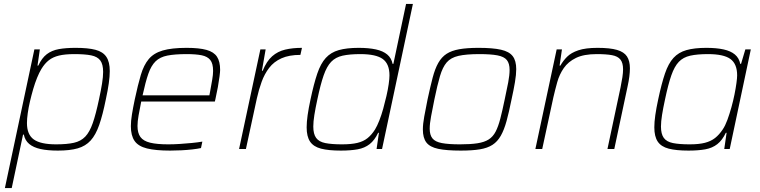

<svg xmlns="http://www.w3.org/2000/svg" viewBox="-20 -763 3893 983"><path d="M5 200 156 -510H184L172 -427H176Q194 -466 219.5 -485.5Q245 -505 281 -511.5Q317 -518 367 -518Q431 -518 469 -508Q507 -498 524.5 -472Q542 -446 542 -399Q542 -372 537 -336.5Q532 -301 522 -255Q506 -175 488 -123.5Q470 -72 444 -43.5Q418 -15 378 -3.5Q338 8 276 8Q224 8 187.5 0Q151 -8 129.5 -26Q108 -44 102 -74H98L40 200ZM267 -24Q323 -24 358.5 -32Q394 -40 416.5 -63.5Q439 -87 455 -133Q471 -179 487 -255Q497 -301 502.5 -335.5Q508 -370 508 -395Q508 -434 493.5 -453.5Q479 -473 447 -479.5Q415 -486 361 -486Q313 -486 282 -478.5Q251 -471 230 -454.5Q209 -438 192 -410Q181 -392 170 -365Q159 -338 150 -307Q141 -276 133.5 -244Q126 -212 122 -183Q118 -154 118 -133Q118 -74 153 -49Q188 -24 267 -24Z M851 8Q777 8 732.5 -3Q688 -14 669 -41.5Q650 -69 650 -117Q650 -143 655.5 -177Q661 -211 670 -254Q686 -329 701 -379.5Q716 -430 741.5 -460.5Q767 -491 813 -504.5Q859 -518 935 -518Q1000 -518 1037.5 -507.5Q1075 -497 1091 -472.5Q1107 -448 1107 -405Q1107 -396 1104 -372Q1101 -348 1095.5 -317.5Q1090 -287 1083 -256L1080 -243H703Q695 -203 689.5 -172Q684 -141 684 -118Q684 -82 699 -61.5Q714 -41 748.5 -32.5Q783 -24 842 -24Q869 -24 900.5 -26Q932 -28 962.5 -31Q993 -34 1016 -38L1009 -5Q991 -1 964.5 2Q938 5 908.5 6.5Q879 8 851 8ZM710 -275H1052L1056 -296Q1062 -329 1066.5 -355Q1071 -381 1071 -400Q1071 -438 1056.5 -456Q1042 -474 1012.5 -480Q983 -486 936 -486Q875 -486 837 -478.5Q799 -471 776.5 -449Q754 -427 739.5 -385.5Q725 -344 710 -275Z M1204 0 1313 -510H1340L1321 -401H1325Q1345 -450 1373.5 -475Q1402 -500 1440 -509Q1478 -518 1526 -518L1518 -482Q1460 -482 1421 -464.5Q1382 -447 1358 -415.5Q1334 -384 1319.5 -344Q1305 -304 1295 -259L1239 0Z M1725 8Q1662 8 1623.5 -2Q1585 -12 1567.5 -38Q1550 -64 1550 -111Q1550 -138 1555 -173.5Q1560 -209 1570 -255Q1587 -335 1604.5 -386.5Q1622 -438 1648 -466.5Q1674 -495 1714.5 -506.5Q1755 -518 1816 -518Q1868 -518 1904.5 -510Q1941 -502 1962.5 -484Q1984 -466 1990 -436H1994L2059 -743H2094L1936 0H1908L1920 -83H1916Q1898 -45 1872.5 -25Q1847 -5 1811 1.5Q1775 8 1725 8ZM1731 -24Q1779 -24 1810 -31.5Q1841 -39 1862 -56Q1883 -73 1900 -100Q1911 -118 1922 -146Q1933 -174 1942 -206.5Q1951 -239 1958.5 -271.5Q1966 -304 1970 -332Q1974 -360 1974 -377Q1974 -436 1939.5 -461Q1905 -486 1825 -486Q1770 -486 1734 -478Q1698 -470 1675.5 -446.5Q1653 -423 1637 -377Q1621 -331 1605 -255Q1595 -209 1589.5 -174.5Q1584 -140 1584 -115Q1584 -77 1598.5 -57Q1613 -37 1645.5 -30.5Q1678 -24 1731 -24Z M2339 8Q2266 8 2223.5 -1Q2181 -10 2163 -33.5Q2145 -57 2145 -100Q2145 -128 2152 -166Q2159 -204 2169 -254Q2183 -319 2195 -365Q2207 -411 2224 -441Q2241 -471 2266.5 -487.5Q2292 -504 2331.5 -511Q2371 -518 2430 -518Q2503 -518 2545 -508.5Q2587 -499 2605 -475.5Q2623 -452 2623 -409Q2623 -381 2616.5 -342.5Q2610 -304 2599 -254Q2586 -189 2573.5 -143.5Q2561 -98 2544 -68Q2527 -38 2501.5 -21.5Q2476 -5 2437 1.5Q2398 8 2339 8ZM2335 -24Q2389 -24 2424.5 -29.5Q2460 -35 2482 -49Q2504 -63 2517.5 -89Q2531 -115 2541.5 -155.5Q2552 -196 2564 -254Q2575 -304 2582 -341.5Q2589 -379 2589 -405Q2589 -438 2575 -455.5Q2561 -473 2527 -479.5Q2493 -486 2434 -486Q2367 -486 2327.5 -477Q2288 -468 2267 -443.5Q2246 -419 2232.5 -373Q2219 -327 2204 -254Q2194 -204 2187 -167Q2180 -130 2180 -104Q2180 -72 2194 -54.5Q2208 -37 2242 -30.5Q2276 -24 2335 -24Z M2721 0 2830 -510H2857L2845 -427H2849Q2863 -452 2883.5 -472.5Q2904 -493 2941 -505.5Q2978 -518 3039 -518Q3103 -518 3139 -507.5Q3175 -497 3190 -474Q3205 -451 3205 -413Q3205 -394 3202 -370.5Q3199 -347 3193 -320L3125 0H3090L3157 -315Q3163 -344 3166.5 -367.5Q3170 -391 3170 -408Q3170 -441 3156.5 -458Q3143 -475 3113.5 -480.5Q3084 -486 3035 -486Q2969 -486 2929 -466.5Q2889 -447 2866.5 -414.5Q2844 -382 2833 -342.5Q2822 -303 2813 -264L2756 0Z M3505 8Q3442 8 3403.5 -2Q3365 -12 3347.5 -38Q3330 -64 3330 -111Q3330 -138 3335 -173.5Q3340 -209 3350 -255Q3367 -335 3384.5 -386.5Q3402 -438 3428 -466.5Q3454 -495 3494.5 -506.5Q3535 -518 3596 -518Q3648 -518 3684.5 -510Q3721 -502 3742.5 -484Q3764 -466 3770 -436H3774L3796 -510H3824L3716 0H3688L3700 -83H3696Q3678 -45 3652.5 -25Q3627 -5 3591 1.5Q3555 8 3505 8ZM3511 -24Q3559 -24 3589.5 -32Q3620 -40 3641 -56.5Q3662 -73 3680 -100Q3693 -119 3704 -149Q3715 -179 3724.5 -213Q3734 -247 3740.5 -279.5Q3747 -312 3750.5 -338Q3754 -364 3754 -377Q3754 -436 3719.5 -461Q3685 -486 3605 -486Q3550 -486 3514 -478Q3478 -470 3455.5 -446.5Q3433 -423 3417 -377Q3401 -331 3385 -255Q3375 -209 3369.5 -174.5Q3364 -140 3364 -115Q3364 -77 3378.5 -57Q3393 -37 3425.5 -30.5Q3458 -24 3511 -24Z"/></svg>

Font: Saira Thin Thin
Style: Italic
Weight: 250
Italic angle: -12°
Version: Version 1.101